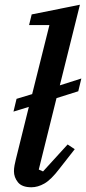

<svg xmlns="http://www.w3.org/2000/svg" viewBox="-20 -780 364 812"><path d="M113 12Q73 12 56 -9Q39 -30 39 -56Q39 -67 41.5 -81Q44 -95 47 -106L102 -328L37 -308L50 -362L116 -382L189 -674H103L114 -719L318 -760L233 -419L324 -448L311 -394L219 -365L144 -63L162 -55L266 -169L296 -149L231 -66Q196 -20 168 -4Q140 12 113 12Z"/></svg>

Font: IBM Plex Serif Medium
Style: Italic
Weight: 500
Italic angle: -14°
Designer: Mike Abbink, Paul van der Laan, Pieter van Rosmalen
Foundry: Bold Monday
Version: Version 2.5